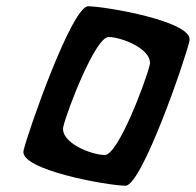

<svg xmlns="http://www.w3.org/2000/svg" viewBox="-20 -586 624 612"><path d="M55 -106C41 -44 327 6 380 6C432 6 570 -394 584 -456C598 -518 313 -566 261 -566C209 -566 69 -166 55 -106ZM182 -183C194 -234 284 -468 326 -468C368 -468 469 -428 457 -378C445 -328 357 -92 314 -92C271 -92 170 -132 182 -183Z"/></svg>

Font: Crazy Punk
Style: Obl
Weight: 400
Version: Version 1